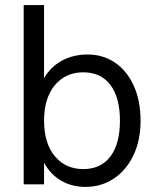

<svg xmlns="http://www.w3.org/2000/svg" viewBox="-20 -724 613 754"><path d="M532 -250Q532 -171 503 -112Q474 -53 425 -21.5Q376 10 316 10Q262 10 220 -14.5Q178 -39 153 -85V0H73V-704H153V-417Q179 -462 223.5 -486Q268 -510 324 -510Q384 -510 431 -478.5Q478 -447 505 -388Q532 -329 532 -250ZM451 -250Q451 -341 413.5 -390.5Q376 -440 307 -440Q237 -440 195 -389Q153 -338 153 -250Q153 -162 195 -111Q237 -60 307 -60Q376 -60 413.5 -109.5Q451 -159 451 -250Z"/></svg>

Font: CBA Beacon Sans
Style: Regular
Weight: 400
Designer: Wei Huang
Foundry: Wei Huang
Version: Version 1.002